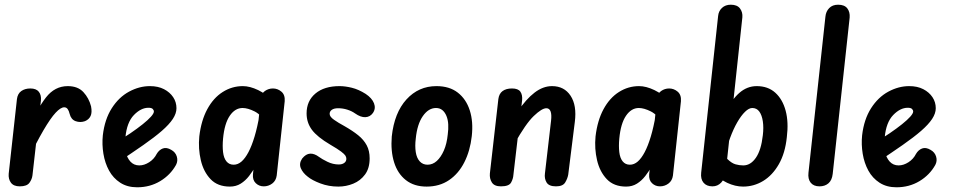

<svg xmlns="http://www.w3.org/2000/svg" viewBox="-20 -792 4072 816"><path d="M64 0Q38 0 26.5 -15.5Q15 -31 17 -54L52 -371Q55 -394 70.5 -405Q86 -416 109 -416Q134 -416 145 -402Q156 -388 154 -365L118 -47Q116 -30 105 -15Q94 0 64 0ZM341 -277Q321 -270 301.5 -277Q282 -284 276 -308Q273 -321 267.5 -328.5Q262 -336 253 -336Q238 -336 216.5 -313Q195 -290 164.5 -238Q134 -186 92 -98L104 -247Q138 -330 175.5 -378Q213 -426 268 -426Q311 -426 334.5 -400.5Q358 -375 367 -340Q372 -314 365 -299Q358 -284 341 -277Z M563 4Q521 4 491 -15.5Q461 -35 443.5 -67Q426 -99 419.5 -138.5Q413 -178 417 -217Q425 -285 455 -332Q485 -379 528.5 -402.5Q572 -426 617 -426Q652 -426 677 -413Q702 -400 716 -379Q730 -358 730 -332Q730 -310 714.5 -286.5Q699 -263 668 -236Q637 -209 589 -175.5Q541 -142 476 -99L469 -185Q504 -205 534 -225.5Q564 -246 586.5 -264Q609 -282 621.5 -296Q634 -310 634 -318Q634 -324 629 -329Q624 -334 611 -334Q579 -334 549 -303Q519 -272 513 -208Q509 -176 514 -149Q519 -122 534 -105.5Q549 -89 572 -89Q593 -89 614 -102.5Q635 -116 646 -138Q656 -155 672 -161Q688 -167 708 -155Q726 -145 731.5 -126.5Q737 -108 728 -91Q704 -48 660.5 -22Q617 4 563 4Z M957 1Q905 1 875 -30.5Q845 -62 833.5 -111Q822 -160 827 -212Q835 -280 861 -328Q887 -376 926.5 -401Q966 -426 1012 -426Q1042 -426 1077.5 -409Q1113 -392 1135 -363L1123 -257Q1091 -304 1062 -318.5Q1033 -333 1011 -333Q979 -333 956.5 -300Q934 -267 928 -203Q925 -171 928 -145.5Q931 -120 942.5 -106Q954 -92 973 -92Q991 -92 1006.5 -105.5Q1022 -119 1036 -145.5Q1050 -172 1062 -212Q1074 -252 1083 -305L1088 -125Q1078 -107 1066 -85.5Q1054 -64 1038.5 -44Q1023 -24 1003 -11.5Q983 1 957 1ZM1101 0Q1081 0 1067 -13.5Q1053 -27 1055 -51L1088 -371Q1090 -394 1105.5 -405Q1121 -416 1140 -416Q1160 -416 1176 -402.5Q1192 -389 1190 -362L1156 -46Q1153 -24 1137 -12Q1121 0 1101 0Z M1418 1Q1377 1 1341.5 -12.5Q1306 -26 1288 -41Q1267 -57 1258.5 -77Q1250 -97 1264 -118Q1280 -138 1298 -139Q1316 -140 1336 -125Q1348 -116 1371.5 -104.5Q1395 -93 1420 -93Q1434 -93 1443 -99.5Q1452 -106 1452 -117Q1452 -124 1448 -130.5Q1444 -137 1429.5 -148Q1415 -159 1384 -177Q1328 -210 1305.5 -240.5Q1283 -271 1283 -310Q1283 -363 1320.5 -394.5Q1358 -426 1423 -426Q1447 -426 1475.5 -419Q1504 -412 1534 -393Q1561 -375 1569.5 -353Q1578 -331 1565 -312Q1553 -295 1533 -294Q1513 -293 1489 -310Q1475 -320 1456 -326Q1437 -332 1417 -332Q1400 -332 1390.5 -325.5Q1381 -319 1381 -308Q1381 -296 1399.5 -283Q1418 -270 1444 -256Q1479 -236 1502.5 -217Q1526 -198 1538.5 -174.5Q1551 -151 1551 -119Q1551 -77 1531.5 -50.5Q1512 -24 1481.5 -11.5Q1451 1 1418 1Z M1793 1Q1740 1 1705 -26.5Q1670 -54 1655 -102Q1640 -150 1645 -212Q1656 -313 1707.5 -369.5Q1759 -426 1835 -426Q1890 -426 1925.5 -398.5Q1961 -371 1976.5 -323Q1992 -275 1985 -213Q1978 -151 1953.5 -102.5Q1929 -54 1888.5 -26.5Q1848 1 1793 1ZM1797 -92Q1819 -92 1836.5 -108Q1854 -124 1866.5 -152.5Q1879 -181 1883 -221Q1886 -243 1885 -263Q1884 -283 1877.5 -299Q1871 -315 1860 -324Q1849 -333 1833 -333Q1801 -333 1777 -298.5Q1753 -264 1747 -203Q1743 -171 1747 -145.5Q1751 -120 1764 -106Q1777 -92 1797 -92Z M2109 0Q2081 0 2070.5 -16.5Q2060 -33 2062 -55L2098 -371Q2101 -394 2116 -405Q2131 -416 2156 -416Q2182 -416 2191.5 -402.5Q2201 -389 2199 -366L2162 -49Q2161 -32 2152 -16Q2143 0 2109 0ZM2343 0Q2313 0 2303 -16.5Q2293 -33 2296 -55L2322 -279Q2325 -305 2320 -318.5Q2315 -332 2302 -332Q2283 -332 2248.5 -299Q2214 -266 2166 -180L2181 -319Q2216 -371 2252 -398.5Q2288 -426 2326 -426Q2378 -426 2405 -385Q2432 -344 2423 -274L2395 -50Q2392 -33 2382 -16.5Q2372 0 2343 0Z M2641 1Q2589 1 2559 -30.5Q2529 -62 2517.5 -111Q2506 -160 2511 -212Q2519 -280 2545 -328Q2571 -376 2610.5 -401Q2650 -426 2696 -426Q2726 -426 2761.5 -409Q2797 -392 2819 -363L2807 -257Q2775 -304 2746 -318.5Q2717 -333 2695 -333Q2663 -333 2640.5 -300Q2618 -267 2612 -203Q2609 -171 2612 -145.5Q2615 -120 2626.5 -106Q2638 -92 2657 -92Q2675 -92 2690.5 -105.5Q2706 -119 2720 -145.5Q2734 -172 2746 -212Q2758 -252 2767 -305L2772 -125Q2762 -107 2750 -85.5Q2738 -64 2722.5 -44Q2707 -24 2687 -11.5Q2667 1 2641 1ZM2785 0Q2765 0 2751 -13.5Q2737 -27 2739 -51L2772 -371Q2774 -394 2789.5 -405Q2805 -416 2824 -416Q2844 -416 2860 -402.5Q2876 -389 2874 -362L2840 -46Q2837 -24 2821 -12Q2805 0 2785 0Z M3008 0Q2983 0 2970 -15.5Q2957 -31 2960 -58L3032 -724Q3034 -745 3048.5 -758.5Q3063 -772 3086 -772Q3113 -772 3125 -756Q3137 -740 3135 -718L3064 -57Q3060 -32 3045 -16Q3030 0 3008 0ZM3138 1Q3105 1 3070.5 -15Q3036 -31 3015 -60L3029 -172Q3054 -133 3072 -115.5Q3090 -98 3106.5 -93.5Q3123 -89 3139 -89Q3170 -89 3192.5 -121.5Q3215 -154 3222 -217Q3226 -250 3222 -276.5Q3218 -303 3207 -318Q3196 -333 3177 -333Q3163 -333 3146.5 -317Q3130 -301 3113.5 -272.5Q3097 -244 3083 -206Q3069 -168 3060 -122L3066 -318Q3089 -368 3122 -397Q3155 -426 3196 -426Q3244 -426 3275 -398Q3306 -370 3319 -321.5Q3332 -273 3324 -209Q3317 -141 3290 -94Q3263 -47 3223.5 -23Q3184 1 3138 1Z M3463 0Q3438 0 3425.5 -15.5Q3413 -31 3416 -58L3488 -721Q3490 -743 3504 -757.5Q3518 -772 3542 -772Q3569 -772 3581 -756.5Q3593 -741 3591 -717L3519 -53Q3516 -26 3501 -13Q3486 0 3463 0Z M3790 4Q3748 4 3718 -15.5Q3688 -35 3670.5 -67Q3653 -99 3646.5 -138.5Q3640 -178 3644 -217Q3652 -285 3682 -332Q3712 -379 3755.5 -402.5Q3799 -426 3844 -426Q3879 -426 3904 -413Q3929 -400 3943 -379Q3957 -358 3957 -332Q3957 -310 3941.5 -286.5Q3926 -263 3895 -236Q3864 -209 3816 -175.5Q3768 -142 3703 -99L3696 -185Q3731 -205 3761 -225.5Q3791 -246 3813.5 -264Q3836 -282 3848.5 -296Q3861 -310 3861 -318Q3861 -324 3856 -329Q3851 -334 3838 -334Q3806 -334 3776 -303Q3746 -272 3740 -208Q3736 -176 3741 -149Q3746 -122 3761 -105.5Q3776 -89 3799 -89Q3820 -89 3841 -102.5Q3862 -116 3873 -138Q3883 -155 3899 -161Q3915 -167 3935 -155Q3953 -145 3958.5 -126.5Q3964 -108 3955 -91Q3931 -48 3887.5 -22Q3844 4 3790 4Z"/></svg>

Font: Edu SA Beginner SemiBold
Style: Regular
Weight: 600
Version: Version 1.003